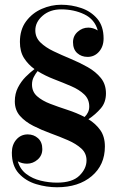

<svg xmlns="http://www.w3.org/2000/svg" viewBox="-20 -780 501 810"><path d="M422.5 -162Q422.5 -84 367 -37Q311.5 10 220.5 10Q176.5 10 132.5 -3.2Q88.5 -16.5 59.2 -48.5Q30 -80.5 30 -136Q30 -169.5 49 -191.2Q68 -213 97 -213Q122.5 -213 140.5 -196.8Q158.5 -180.5 158.5 -151Q158.5 -124 138.8 -106.8Q119 -89.5 94 -89.5Q72.5 -89.5 55 -99.5Q65 -65.5 91.2 -45.8Q117.5 -26 151.8 -17.8Q186 -9.5 220.5 -9.5Q285 -9.5 315 -39Q345 -68.5 345 -103.5Q345 -133.5 323 -153.5Q301 -173.5 266.5 -188.5Q232 -203.5 193.5 -217.5Q155 -231.5 120.5 -249Q86 -266.5 64.2 -291.2Q42.5 -316 42.5 -352.5Q42.5 -385 55.8 -410.8Q69 -436.5 88.2 -455.8Q107.5 -475 125.5 -488.5Q98.5 -508 81.2 -535.2Q64 -562.5 64 -603Q64 -655 90 -690Q116 -725 156 -742.5Q196 -760 238 -760Q282 -760 323 -746Q364 -732 390.5 -700.8Q417 -669.5 417 -617.5Q417 -584 397.8 -562Q378.5 -540 349.5 -540Q323.5 -540 305.8 -556Q288 -572 288 -602Q288 -628.5 307.8 -646Q327.5 -663.5 352.5 -663.5Q373 -663.5 392.5 -651.5Q379.5 -698.5 335.8 -719.5Q292 -740.5 238 -740.5Q191 -740.5 160 -713.8Q129 -687 129 -652Q129 -622 150.5 -601Q172 -580 206 -563.8Q240 -547.5 278 -531.8Q316 -516 350 -496.8Q384 -477.5 405.5 -451Q427 -424.5 427 -386Q427 -348 405.2 -322.8Q383.5 -297.5 353 -277Q383 -259 402.8 -231.5Q422.5 -204 422.5 -162ZM115 -423.5Q115 -393 136.5 -374Q158 -355 192 -342Q226 -329 264.5 -316.5Q303 -304 337 -286.5Q346.5 -296 351.5 -306.8Q356.5 -317.5 356.5 -330.5Q356.5 -361.5 335.2 -381.8Q314 -402 280.2 -416.5Q246.5 -431 208.8 -445.5Q171 -460 138.5 -480Q130 -469.5 122.5 -455.2Q115 -441 115 -423.5Z"/></svg>

Font: Bodoni* 11pt Medium
Style: Regular
Weight: 500
Version: Version 2.3